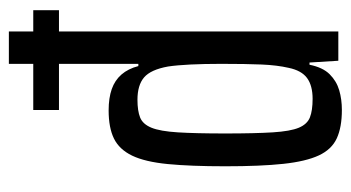

<svg xmlns="http://www.w3.org/2000/svg" viewBox="-199 -584 791 433"><g transform="rotate(-90 196.5 -367.5)"><path d="M165 -630V-688H390V-630ZM165 8Q126 8 101 -3.5Q76 -15 62.5 -44Q49 -73 43.5 -124Q38 -175 38 -255Q38 -333 43 -384.5Q48 -436 62 -465Q76 -494 100.5 -506Q125 -518 164 -518Q192 -518 212 -511Q232 -504 245 -489Q258 -474 264 -451H269V-743H342V0H276L272 -65H267Q261 -35 245.5 -19.5Q230 -4 209.5 2Q189 8 165 8ZM190 -58Q220 -58 237 -70.5Q254 -83 260 -112Q266 -138 267.5 -173Q269 -208 269 -264Q269 -303 267.5 -333.5Q266 -364 263 -384Q256 -423 238.5 -438Q221 -453 188 -453Q163 -453 148 -447Q133 -441 125 -421.5Q117 -402 114.5 -362Q112 -322 112 -255Q112 -188 114.5 -148Q117 -108 125 -89Q133 -70 148.5 -64Q164 -58 190 -58Z"/></g></svg>

Font: Saira ExtraCondensed Medium
Style: Regular
Weight: 500
Width: 2
Designer: Hector Gatti with collaboration of the Omnibus-Type team
Foundry: Omnibus-Type
Version: Version 1.101